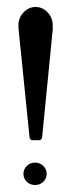

<svg xmlns="http://www.w3.org/2000/svg" viewBox="-20 -574 203 544"><path d="M46.6 -465.6Q32.2 -481 32.2 -502.2Q32.2 -523.4 46.6 -538.8Q61 -554.2 80.8 -554.2Q100.6 -554.2 115 -538.8Q129.4 -523.4 129.4 -502.2Q129.4 -481 115 -465.6Q100.6 -450.2 80.8 -450.2Q61 -450.2 46.6 -465.6ZM79.1 -113.3Q93.3 -113.3 102.8 -103.8Q112.3 -94.2 112.3 -81.3Q112.3 -68.4 102.8 -59.1Q93.3 -49.8 79.6 -49.8Q65.4 -49.8 55.9 -59.1Q46.4 -68.4 46.4 -81.3Q46.4 -94.2 55.9 -103.8Q65.4 -113.3 79.1 -113.3ZM93.8 -176.8H68.8L64 -182.1L32.2 -495.6L37.6 -501H124.5L129.9 -495.6L99.1 -182.1Z"/></svg>

Font: Dehalvi Khush Khat
Style: Regular
Weight: 400
Version: Version 002.500